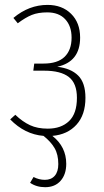

<svg xmlns="http://www.w3.org/2000/svg" viewBox="-20 -551 428 791"><path d="M332 -147.9Q332 -78.1 295.2 -37.4Q258.3 3.4 195.8 8.8Q252.9 53.7 252.9 124Q252.9 167.5 229.7 193.8Q206.5 220.2 166 220.2Q130.4 220.2 104 202.1L118.2 178.2Q140.6 189.9 165 189.9Q190.9 189.9 205.6 173.1Q220.2 156.2 220.2 125Q220.2 85.4 204.8 59.1Q189.5 32.7 159.2 8.8Q82 2.4 22 -59.1L43 -78.1Q73.2 -49.3 103.8 -35.2Q134.3 -21 176.8 -21Q231.9 -21 264.4 -52Q296.9 -83 296.9 -147.9Q296.9 -208 263.4 -233.9Q230 -259.8 162.1 -259.8H117.2L121.1 -289.1H159.2Q217.3 -289.1 246.1 -316.9Q274.9 -344.7 274.9 -396Q274.9 -443.8 248.5 -471.9Q222.2 -500 174.8 -500Q137.2 -500 111.1 -489.5Q85 -479 53.2 -455.1L35.2 -477.1Q99.1 -530.8 175.8 -530.8Q235.8 -530.8 272.9 -494.1Q310.1 -457.5 310.1 -396Q310.1 -296.4 215.8 -275.9Q272 -269.5 302 -239.7Q332 -210 332 -147.9Z"/></svg>

Font: Fira Sans Compressed UltraLight
Style: Regular
Weight: 200
Width: 1
Designer: Carrois Corporate & Edenspiekermann AG
Foundry: Carrois Corporate GbR & Edenspiekermann AG
Version: Version 4.203;PS 004.203;hotconv 1.0.88;makeotf.lib2.5.64775